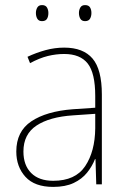

<svg xmlns="http://www.w3.org/2000/svg" viewBox="-20 -724 498 754"><path d="M232 -537Q307 -537 343.5 -494Q380 -451 380 -353V0H358L355 -99H353Q342 -71 322 -46Q302 -21 269.5 -5.5Q237 10 189 10Q116 10 80 -29.5Q44 -69 44 -129Q44 -208 103 -247.5Q162 -287 266 -295L354 -301V-347Q354 -437 324.5 -474.5Q295 -512 232 -512Q200 -512 167.5 -504Q135 -496 98 -476L88 -501Q122 -517 158.5 -527Q195 -537 232 -537ZM267 -271Q175 -265 123.5 -231Q72 -197 72 -129Q72 -75 102.5 -44.5Q133 -14 189 -14Q276 -14 314.5 -71.5Q353 -129 354 -220V-277ZM121 -673Q121 -685 126.5 -694.5Q132 -704 145 -704Q159 -704 164.5 -694.5Q170 -685 170 -673Q170 -659 164.5 -650Q159 -641 145 -641Q132 -641 126.5 -650.5Q121 -660 121 -673ZM290 -673Q290 -685 295.5 -694.5Q301 -704 314 -704Q328 -704 333.5 -695Q339 -686 339 -673Q339 -660 333.5 -650.5Q328 -641 314 -641Q301 -641 295.5 -650.5Q290 -660 290 -673Z"/></svg>

Font: Noto Sans Lao Looped SemiCondensed Thin
Style: Regular
Weight: 100
Width: 4
Designer: Mark Frömberg, Ben Mitchell
Foundry: The Fontpad Ltd
Version: Version 1.002; ttfautohint (v1.8.4.7-5d5b)